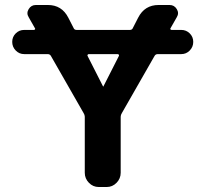

<svg xmlns="http://www.w3.org/2000/svg" viewBox="-20 -750 824 770"><path d="M336 -533Q333 -533 331.5 -530.5Q330 -528 331 -526L393 -404Q393 -403 394 -403Q395 -403 395 -404L457 -526Q458 -528 456.5 -530.5Q455 -533 452 -533ZM77 -533Q57 -533 43 -547.5Q29 -562 29 -582Q29 -602 43 -616Q57 -630 77 -630H116Q119 -630 120.5 -632.5Q122 -635 120 -637L95 -681Q85 -697 95 -713.5Q105 -730 124 -730H172Q228 -730 254 -679L275 -638Q278 -630 287 -630H501Q510 -630 513 -638L534 -679Q560 -730 616 -730H660Q679 -730 689 -713.5Q699 -697 689 -681L664 -637Q662 -635 663.5 -632.5Q665 -630 668 -630H707Q727 -630 741 -616Q755 -602 755 -582Q755 -562 741 -547.5Q727 -533 707 -533H613Q604 -533 600 -526L469 -297Q464 -289 464 -282V-57Q464 -34 447.5 -17Q431 0 408 0H376Q353 0 336.5 -17Q320 -34 320 -57V-282Q320 -289 315 -297L184 -526Q180 -533 171 -533Z"/></svg>

Font: Rounded Mplus 1c Bold
Style: Bold
Weight: 700
Version: Version 1.059.20150529